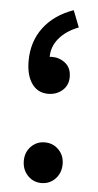

<svg xmlns="http://www.w3.org/2000/svg" viewBox="-50 -689 376 734"><g transform="rotate(5 137.5 -322.5)"><path d="M133 -330Q93 -330 70.5 -362Q48 -394 48 -449Q48 -523 88.5 -577Q129 -631 203 -657L228 -593Q179 -574 152.5 -541.5Q126 -509 127 -469L133 -383L88 -454Q98 -464 110 -468Q122 -472 136 -472Q165 -472 187.5 -454Q210 -436 210 -401Q210 -369 187.5 -349.5Q165 -330 133 -330ZM137 12Q106 12 84.5 -10.5Q63 -33 63 -67Q63 -100 84.5 -122Q106 -144 137 -144Q169 -144 190.5 -122Q212 -100 212 -67Q212 -33 190.5 -10.5Q169 12 137 12Z"/></g></svg>

Font: Mada SemiBold
Style: Regular
Weight: 600
Designer: Khaled Hosny
Version: Version 1.5